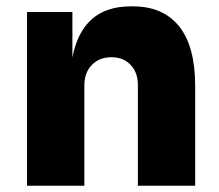

<svg xmlns="http://www.w3.org/2000/svg" viewBox="-20 -590 696 610"><path d="M248 0H65.9V-551.8H210V-407.2Q241.2 -569.8 395 -569.8H402.8Q498 -569.8 549.1 -506.3Q600.1 -442.9 600.1 -315.9V0H418V-320.8Q418 -359.4 395 -383.8Q372.1 -408.2 334 -408.2Q295.4 -408.2 271.7 -383.5Q248 -358.9 248 -318.8Z"/></svg>

Font: Sora ExtraBold
Style: Regular
Weight: 800
Designer: Jonathan Barnbrook, Julián Moncada
Foundry: Barnbrook Fonts
Version: Version 2.000